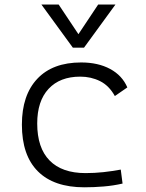

<svg xmlns="http://www.w3.org/2000/svg" viewBox="-20 -796 626 826"><path d="M342.8 9.8Q211.9 9.8 143.1 -58.8Q74.2 -127.4 74.2 -259.8Q74.2 -386.7 140.4 -457Q206.5 -527.3 329.1 -527.3Q401.9 -527.3 453.9 -499.3Q505.9 -471.2 527.8 -419.9L474.1 -382.8Q449.2 -427.7 410.4 -447Q371.6 -466.3 325.2 -466.3Q237.8 -466.3 189 -413.8Q140.1 -361.3 140.1 -264.6Q140.1 -159.7 193.4 -105.5Q246.6 -51.3 348.1 -51.3Q386.7 -51.3 424.8 -55.4Q462.9 -59.6 499.5 -66.4L507.3 -6.3Q467.3 2.9 425.3 6.3Q383.3 9.8 342.8 9.8ZM293.5 -590.8 158.2 -776.4H232.4L317.4 -648.9L402.3 -776.4H476.6L341.3 -590.8Z"/></svg>

Font: Cascadia Mono PL Light
Style: Regular
Weight: 300
Monospace: yes
Designer: Aaron Bell
Foundry: Saja Typeworks
Version: Version 2404.023; ttfautohint (v1.8.4)